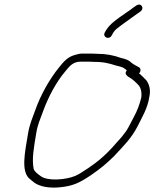

<svg xmlns="http://www.w3.org/2000/svg" viewBox="-20 -826 686 853"><path d="M476.5 -669 483.2 -681C486.5 -686.3 491 -691.7 496.9 -697C524.3 -719.2 562.2 -744.4 589.6 -765L602.7 -774C624.3 -789.1 607.1 -816.5 584.9 -801L571.8 -792C563.6 -785.3 554.8 -779 545.5 -773L509.7 -748C485 -729.8 467.4 -716.4 452 -693L445.2 -681C434.8 -660.8 465 -646.8 476.5 -669ZM462.6 -544C464.6 -544 467.6 -543.3 471.6 -542C485.9 -537.3 500 -533.4 514.4 -530C527.9 -526.4 533.9 -521.7 543.4 -513C531.3 -499.5 543.1 -490.4 550 -485C570 -473.7 583.7 -460.8 598.5 -444C607.1 -430.6 610.1 -414.6 608 -394C600.8 -362.9 588.8 -331.7 574.9 -307C565.7 -290 551 -258.8 540.1 -243L520.1 -217C511.3 -207.7 502.3 -197.7 493.2 -187C472 -162.2 449.9 -139.8 423.6 -117.5C401.8 -98.9 340.8 -55.7 314.3 -44.5C272.8 -27 190.7 -19.9 160.2 -44C150.2 -51.8 134.2 -61.2 129.5 -76C120.8 -120.1 130.7 -172 140.6 -232C147.2 -274.1 157.7 -293.1 171.9 -333C195.3 -397.2 231 -463 269.3 -508C289.2 -532.8 305.1 -552 337.4 -552H377.4C384.8 -552 393 -551.7 402.2 -551C425.8 -551 444.5 -548.8 462.6 -544ZM597.4 -500C608 -508.6 604.9 -523.6 597.7 -527C586.3 -533.4 575.3 -538.4 564.3 -547C552.4 -557.8 547.2 -559.9 531.4 -565L516.4 -569C486.3 -579.8 453 -587 411.5 -587C401.7 -587.7 393.1 -588 385.8 -588H345.8C336.4 -588 325.6 -586 313.4 -582C282.7 -574 264.8 -555 242.7 -527C201.8 -476.8 161.6 -407.5 136.8 -337C122.1 -296 111.3 -273.9 103.9 -229C91.4 -151.9 70.4 -60.5 114.7 -29C122.6 -23 128.8 -18 133.2 -14C156.7 2.3 195.5 10.5 241.5 6.5C303.7 1.1 332.3 -13.3 382.9 -47C426.8 -77 452.8 -99 486.5 -132C525.3 -174.4 563.6 -210.3 591.2 -265C611.2 -305.5 636.4 -346 643.4 -396C650.7 -427.3 642.5 -453.2 629.5 -470C623 -476.7 617.4 -482.3 612.4 -487C606.8 -492.1 603 -496.9 597.4 -500Z"/></svg>

Font: HoneyBee
Style: LitIt
Weight: 300
Foundry: Cannot Into Space Fonts
Version: Version 0.89